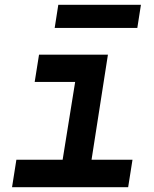

<svg xmlns="http://www.w3.org/2000/svg" viewBox="-20 -777 640 797"><path d="M207 -661H550L565 -757H222ZM30 0H512L530 -114H360L428 -550H142L124 -437H292L240 -114H48Z"/></svg>

Font: JetBrains Mono
Style: Bold Italic
Weight: 558
Italic angle: -9°
Monospace: yes
Designer: Philipp Nurullin, Konstantin Bulenkov
Foundry: JetBrains
Version: Version 2.305